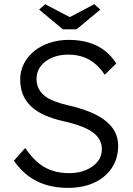

<svg xmlns="http://www.w3.org/2000/svg" viewBox="-20 -904 645 934"><path d="M310.3 10Q252.6 10 203.9 -4.8Q155.3 -19.7 116.3 -49.3Q77.3 -79 47.6 -122.3L102.8 -184Q148 -117.7 198.4 -89.7Q248.8 -61.7 317.6 -61.7Q361.7 -61.7 397.5 -76.6Q433.4 -91.4 454.5 -117.5Q475.5 -143.6 475.5 -177.3Q475.5 -199 467.6 -217Q459.8 -235.1 444.4 -249.4Q429.1 -263.8 406.2 -275.6Q383.3 -287.4 353.6 -297.1Q323.9 -306.8 287.2 -314.8Q235.6 -326.5 196.6 -344Q157.6 -361.5 131.1 -386.6Q104.6 -411.8 91.4 -444.3Q78.3 -476.7 78.3 -518Q78.3 -559 96.4 -594.4Q114.6 -629.7 146.4 -655.5Q178.2 -681.3 221.4 -695.7Q264.5 -710 314.5 -710Q368.5 -710 412.2 -696.8Q455.8 -683.7 489.2 -657.9Q522.5 -632.1 545.5 -595.1L489.4 -540.3Q468.7 -572 442.7 -593.8Q416.7 -615.6 384.1 -627Q351.6 -638.3 312.5 -638.3Q267.5 -638.3 232.6 -623.3Q197.7 -608.2 177.6 -581.7Q157.6 -555.1 157.6 -520Q157.6 -494.7 167.3 -474.5Q177 -454.3 196 -438.7Q215 -423.2 245 -411.5Q275.1 -399.8 315.1 -390.8Q371.8 -377.8 416.1 -359.8Q460.5 -341.8 491.5 -317.8Q522.5 -293.9 538.7 -263.4Q554.8 -232.9 554.8 -195.9Q554.8 -133.9 524.3 -87.6Q493.8 -41.3 438.9 -15.7Q383.9 10 310.3 10ZM286 -761.4 170.3 -857.3 199.6 -883.6 331.8 -814.2H306.9L438.8 -883.6L468 -857.3L352.4 -761.4Z"/></svg>

Font: Lexend Medium
Style: Regular
Weight: 500
Designer: Bonnie Shaver-Troup, Thomas Jockin
Foundry: Lexend
Version: Version 1.005